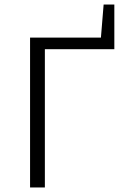

<svg xmlns="http://www.w3.org/2000/svg" viewBox="-20 -823 549 843"><path d="M112 0V-658H177V0ZM142 -607V-658H482V-607ZM421 -632 435 -803H482V-632Z"/></svg>

Font: Ysabeau Office Light
Style: Regular
Weight: 300
Designer: Christian Thalmann (Catharsis Fonts)
Version: Version 2.001;gftools[0.9.30]; featfreeze: tnum,lnum,ss02